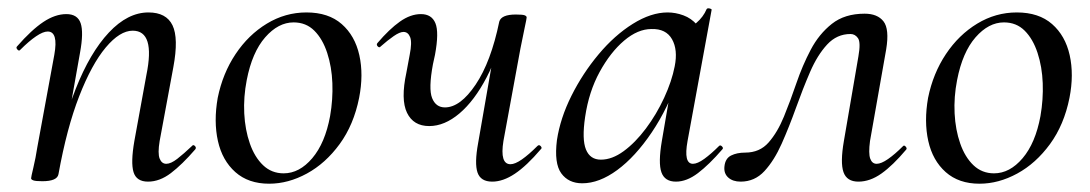

<svg xmlns="http://www.w3.org/2000/svg" viewBox="-20 -429 2628 463"><path d="M337 9Q309 9 302 -14Q295 -37 304 -89L333 -248Q355 -355 300 -355Q269 -355 235 -314.5Q201 -274 171 -197Q141 -120 121 -9L107 -10Q128 -127 162.5 -214.5Q197 -302 242.5 -350.5Q288 -399 338 -399Q381 -399 396 -368Q411 -337 398 -267L365 -89Q360 -59 365 -46.5Q370 -34 381 -34Q392 -34 407.5 -46Q423 -58 443 -77Q446 -81 450 -77Q454 -73 451 -69Q419 -32 392 -11.5Q365 9 337 9ZM82 8Q66 8 60.5 6Q55 4 55 1Q55 -2 60.5 -25Q66 -48 70 -74L111 -297Q121 -353 95 -353Q84 -353 67 -341.5Q50 -330 29 -309Q26 -305 22 -309.5Q18 -314 21 -317Q56 -357 84.5 -376Q113 -395 140 -395Q167 -395 174.5 -373Q182 -351 173 -302L121 -9Q118 8 82 8Z M629 14Q579 14 547.5 -14Q516 -42 505.5 -89Q495 -136 505 -193Q517 -252 548 -298.5Q579 -345 623.5 -372Q668 -399 719 -399Q772 -399 804 -371Q836 -343 846.5 -296Q857 -249 846 -193Q833 -128 799 -81.5Q765 -35 720 -10.5Q675 14 629 14ZM664 -11Q702 -11 733 -47.5Q764 -84 776 -149Q783 -189 781.5 -228.5Q780 -268 769 -301.5Q758 -335 738 -355Q718 -375 688 -375Q651 -375 619.5 -339Q588 -303 575 -236Q567 -195 569 -155.5Q571 -116 582.5 -83Q594 -50 614.5 -30.5Q635 -11 664 -11Z M1015 -125Q977 -125 961.5 -157Q946 -189 960 -254L968 -297Q974 -327 969 -339.5Q964 -352 953 -352Q944 -352 929.5 -342Q915 -332 898 -317Q895 -313 891 -317Q887 -321 890 -325Q919 -359 944.5 -377Q970 -395 995 -395Q1021 -395 1030 -373Q1039 -351 1029 -297L1024 -274Q1013 -215 1022 -192.5Q1031 -170 1053 -170Q1090 -170 1127 -225Q1164 -280 1184 -377L1200 -376Q1183 -299 1153.5 -242.5Q1124 -186 1088 -155.5Q1052 -125 1015 -125ZM1167 9Q1139 9 1131.5 -13Q1124 -35 1133 -84L1184 -377Q1189 -394 1224 -394Q1241 -394 1245.5 -392Q1250 -390 1250 -387Q1250 -384 1245 -361Q1240 -338 1235 -312L1194 -89Q1185 -33 1211 -33Q1222 -33 1238.5 -44.5Q1255 -56 1276 -77Q1280 -81 1284 -76.5Q1288 -72 1284 -69Q1250 -29 1221.5 -10Q1193 9 1167 9Z M1384 13Q1351 13 1333.5 -11Q1316 -35 1323 -91Q1331 -144 1358 -198Q1385 -252 1423.5 -298Q1462 -344 1506 -371.5Q1550 -399 1590 -399Q1609 -399 1628 -392Q1647 -385 1660.5 -369.5Q1674 -354 1676 -328L1628 -357Q1642 -359 1659 -373.5Q1676 -388 1684 -407Q1686 -410 1691.5 -408.5Q1697 -407 1696 -405L1638 -89Q1628 -34 1651 -34Q1662 -34 1678.5 -46Q1695 -58 1714 -77Q1717 -80 1721 -76Q1725 -72 1722 -69Q1690 -32 1663 -11.5Q1636 9 1610 9Q1583 9 1575 -13.5Q1567 -36 1576 -89L1600 -229L1618 -246Q1591 -168 1551.5 -109.5Q1512 -51 1468.5 -19Q1425 13 1384 13ZM1429 -44Q1456 -44 1484 -64.5Q1512 -85 1537.5 -119Q1563 -153 1581.5 -193Q1600 -233 1607 -269Q1615 -309 1600.5 -334.5Q1586 -360 1551 -359Q1518 -359 1485 -331Q1452 -303 1426 -255.5Q1400 -208 1391 -147Q1383 -93 1393 -68.5Q1403 -44 1429 -44Z M1766 9Q1747 9 1736 -1Q1725 -11 1727 -28Q1729 -47 1743 -54Q1757 -61 1777 -61Q1812 -61 1833.5 -85.5Q1855 -110 1870.5 -148Q1886 -186 1900.5 -228.5Q1915 -271 1935 -309Q1955 -347 1986 -371.5Q2017 -396 2065 -396Q2096 -396 2110.5 -377.5Q2125 -359 2117 -310L2078 -89Q2074 -59 2078.5 -46.5Q2083 -34 2094 -34Q2105 -34 2121.5 -45.5Q2138 -57 2157 -76Q2160 -80 2164 -75.5Q2168 -71 2165 -68Q2133 -30 2105.5 -10.5Q2078 9 2050 9Q2022 9 2014 -14Q2006 -37 2015 -89L2050 -293Q2056 -327 2049 -337Q2042 -347 2031 -347Q1998 -347 1974.5 -321.5Q1951 -296 1933.5 -255.5Q1916 -215 1899.5 -169Q1883 -123 1865 -82.5Q1847 -42 1823.5 -16.5Q1800 9 1766 9Z M2342 14Q2292 14 2260.5 -14Q2229 -42 2218.5 -89Q2208 -136 2218 -193Q2230 -252 2261 -298.5Q2292 -345 2336.5 -372Q2381 -399 2432 -399Q2485 -399 2517 -371Q2549 -343 2559.5 -296Q2570 -249 2559 -193Q2546 -128 2512 -81.5Q2478 -35 2433 -10.5Q2388 14 2342 14ZM2377 -11Q2415 -11 2446 -47.5Q2477 -84 2489 -149Q2496 -189 2494.5 -228.5Q2493 -268 2482 -301.5Q2471 -335 2451 -355Q2431 -375 2401 -375Q2364 -375 2332.5 -339Q2301 -303 2288 -236Q2280 -195 2282 -155.5Q2284 -116 2295.5 -83Q2307 -50 2327.5 -30.5Q2348 -11 2377 -11Z"/></svg>

Font: Cormorant Medium
Style: Italic
Weight: 500
Italic angle: -10°
Designer: Christian Thalmann (Catharsis Fonts)
Foundry: Catharsis Fonts
Version: Version 4.000